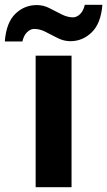

<svg xmlns="http://www.w3.org/2000/svg" viewBox="-70 -777 445 797"><path d="M227 0H78V-546H227ZM-50 -605Q-44 -683 -6.5 -719.5Q31 -756 83 -756Q110 -756 135.5 -743Q161 -730 185.5 -717.5Q210 -705 233 -705Q248 -705 262 -718Q276 -731 282 -757H355Q349 -680 311 -643Q273 -606 222 -606Q196 -606 170.5 -618.5Q145 -631 120.5 -644Q96 -657 72 -657Q57 -657 43 -644Q29 -631 23 -605Z"/></svg>

Font: Noto IKEA Arabic
Style: Bold
Weight: 700
Designer: Monotype Design Team
Foundry: Monotype Imaging Inc.
Version: Version 1.200